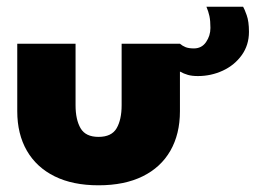

<svg xmlns="http://www.w3.org/2000/svg" viewBox="-20 -541 763 573"><path d="M205.5 -227Q205.5 -184 220.5 -158.2Q235.5 -132.5 274 -132.5Q313 -132.5 328 -158.2Q343 -184 343 -227V-410.5H517V-209Q517 -141 488.5 -91.2Q460 -41.5 405.8 -14.8Q351.5 12 274 12Q197 12 143 -14.8Q89 -41.5 60.2 -91.2Q31.5 -141 31.5 -209V-410.5H205.5ZM570.5 -314Q553 -314 540.8 -317.5Q528.5 -321 517 -327.5V-410.5Q524.5 -404 534 -400.2Q543.5 -396.5 558.5 -396.5Q582 -396.5 595 -415.5Q608 -434.5 608 -457.5Q608 -479 605 -493Q602 -507 596 -521H705.5Q709.5 -514.5 716.2 -495.8Q723 -477 723 -446Q723 -406.5 701.5 -376.5Q680 -346.5 645 -330.2Q610 -314 570.5 -314Z"/></svg>

Font: League Spartan Thin ExtraBold
Style: Regular
Weight: 800
Version: Version 2.002